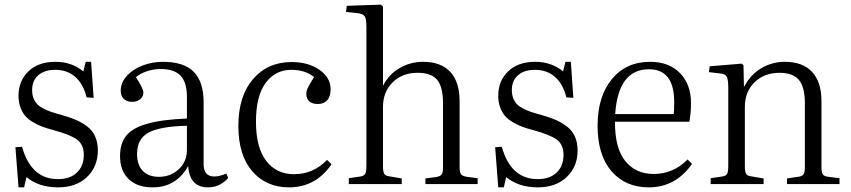

<svg xmlns="http://www.w3.org/2000/svg" viewBox="-20 -786 3636 820"><path d="M59.1 14.2 45.9 -157.2 74.2 -159.2Q112.8 -21 227.1 -21Q279.8 -21 308.8 -49.3Q337.9 -77.6 337.9 -124Q337.9 -168.5 309.1 -189.7Q280.3 -210.9 206.1 -231Q179.7 -237.8 160.4 -245.1Q141.1 -252.4 120.8 -264.4Q100.6 -276.4 87.9 -291Q75.2 -305.7 67.1 -327.6Q59.1 -349.6 59.1 -377Q59.1 -440.4 101.3 -481.2Q143.6 -522 216.8 -522Q286.1 -522 335.9 -481L346.2 -522H369.1L379.9 -368.2L350.1 -370.1Q335.9 -427.2 301.5 -457.5Q267.1 -487.8 215.8 -487.8Q169.9 -487.8 143.6 -464.8Q117.2 -441.9 117.2 -400.9Q117.2 -381.3 123.3 -366.2Q129.4 -351.1 138.9 -341.1Q148.4 -331.1 165.8 -322.3Q183.1 -313.5 199 -308.1Q214.8 -302.7 240.2 -295.9Q276.9 -285.6 302.2 -274.9Q327.6 -264.2 351.1 -246.8Q374.5 -229.5 386.2 -203.6Q397.9 -177.7 397.9 -143.1Q397.9 -74.2 351.6 -30Q305.2 14.2 228 14.2Q146 14.2 92.8 -29.8L83 14.2Z M631.3 14.2Q566.4 14.2 529.5 -21.2Q492.7 -56.6 492.7 -119.1Q492.7 -173.3 519 -206.3Q545.4 -239.3 607.9 -257.3Q670.4 -275.4 778.3 -279.8V-372.1Q778.3 -434.6 751 -462.9Q723.6 -491.2 667.5 -491.2Q635.7 -491.2 606.7 -481.4Q577.6 -471.7 560.5 -456.1Q592.3 -408.2 592.3 -390.1Q592.3 -373.5 578.6 -362.3Q564.9 -351.1 544.4 -351.1Q522 -351.1 508.8 -363.5Q495.6 -376 495.6 -398.9Q495.6 -433.1 521.7 -461.9Q547.9 -490.7 589.1 -506.3Q630.4 -522 675.3 -522Q766.1 -522 807.9 -478.8Q849.6 -435.5 849.6 -350.1V-85Q849.6 -32.2 895.5 -32.2Q918.5 -32.2 946.3 -44.9L954.6 -25.9Q918.9 14.2 868.7 14.2Q789.6 14.2 783.7 -77.1Q732.9 14.2 631.3 14.2ZM658.7 -30.8Q708 -30.8 743.2 -63Q778.3 -95.2 778.3 -146V-249Q662.6 -246.1 614 -219.5Q565.4 -192.9 565.4 -128.9Q565.4 -81.1 590.1 -55.9Q614.7 -30.8 658.7 -30.8Z M1215.3 14.2Q1116.2 14.2 1057.1 -54.9Q998 -124 998 -248Q998 -375.5 1060.8 -448.2Q1123.5 -521 1225.1 -521Q1297.4 -521 1344.7 -487.5Q1392.1 -454.1 1392.1 -404.8Q1392.1 -374 1377.4 -357.9Q1362.8 -341.8 1337.4 -341.8Q1313 -341.8 1300.5 -353.8Q1288.1 -365.7 1288.1 -384.8Q1288.1 -397.9 1295.2 -412.1Q1302.2 -426.3 1321.3 -457Q1283.2 -487.8 1224.1 -487.8Q1156.2 -487.8 1114.7 -432.1Q1073.2 -376.5 1073.2 -266.1Q1073.2 -155.8 1116.9 -98.9Q1160.6 -42 1236.3 -42Q1317.4 -42 1377 -103L1396 -84Q1327.1 14.2 1215.3 14.2Z M1469.7 0V-24.9L1519 -32.2Q1534.7 -34.7 1539.8 -43.7Q1544.9 -52.7 1544.9 -79.1V-670.9Q1544.9 -705.1 1537.8 -716.1Q1530.8 -727.1 1505.9 -730L1458 -734.9L1460.9 -761.2L1606.9 -766.1L1615.7 -757.8V-423.8L1616.7 -420.9Q1640.1 -468.3 1686.5 -495.1Q1732.9 -522 1786.1 -522Q1863.3 -522 1903.1 -479Q1942.9 -436 1942.9 -354V-71.8Q1942.9 -49.8 1949 -41.7Q1955.1 -33.7 1974.1 -30.8L2020 -24.9V0H1796.9V-23.9L1841.8 -29.8Q1860.4 -32.7 1866.2 -41Q1872.1 -49.3 1872.1 -73.2V-344.2Q1872.1 -414.1 1847.4 -444.6Q1822.8 -475.1 1762.7 -475.1Q1698.7 -475.1 1657.2 -434.6Q1615.7 -394 1615.7 -329.1V-76.2Q1615.7 -53.2 1620.8 -44.2Q1626 -35.2 1641.1 -33.2L1695.8 -23.9V0Z M2107.9 14.2 2094.7 -157.2 2123 -159.2Q2161.6 -21 2275.9 -21Q2328.6 -21 2357.7 -49.3Q2386.7 -77.6 2386.7 -124Q2386.7 -168.5 2357.9 -189.7Q2329.1 -210.9 2254.9 -231Q2228.5 -237.8 2209.2 -245.1Q2189.9 -252.4 2169.7 -264.4Q2149.4 -276.4 2136.7 -291Q2124 -305.7 2116 -327.6Q2107.9 -349.6 2107.9 -377Q2107.9 -440.4 2150.1 -481.2Q2192.4 -522 2265.6 -522Q2335 -522 2384.8 -481L2395 -522H2418L2428.7 -368.2L2398.9 -370.1Q2384.8 -427.2 2350.3 -457.5Q2315.9 -487.8 2264.6 -487.8Q2218.8 -487.8 2192.4 -464.8Q2166 -441.9 2166 -400.9Q2166 -381.3 2172.1 -366.2Q2178.2 -351.1 2187.7 -341.1Q2197.3 -331.1 2214.6 -322.3Q2231.9 -313.5 2247.8 -308.1Q2263.7 -302.7 2289.1 -295.9Q2325.7 -285.6 2351.1 -274.9Q2376.5 -264.2 2399.9 -246.8Q2423.3 -229.5 2435.1 -203.6Q2446.8 -177.7 2446.8 -143.1Q2446.8 -74.2 2400.4 -30Q2354 14.2 2276.9 14.2Q2194.8 14.2 2141.6 -29.8L2131.8 14.2Z M2751.5 14.2Q2650.9 14.2 2591.6 -54.7Q2532.2 -123.5 2532.2 -249Q2532.2 -373.5 2593 -447.8Q2653.8 -522 2756.3 -522Q2837.4 -522 2884.3 -473.6Q2931.2 -425.3 2931.2 -346.2Q2931.2 -305.2 2924.3 -266.1H2606.4Q2606 -152.8 2650.6 -97.9Q2695.3 -43 2771.5 -43Q2856 -43 2916.5 -105L2935.5 -85.9Q2864.7 14.2 2751.5 14.2ZM2607.4 -298.8H2857.4Q2859.4 -315.9 2859.4 -350.1Q2859.4 -490.2 2751.5 -490.2Q2620.1 -490.2 2607.4 -298.8Z M3015.1 0V-24.9L3064.5 -32.2Q3080.6 -34.7 3085.4 -43.5Q3090.3 -52.2 3090.3 -79.1V-410.2Q3090.3 -446.3 3084 -458.3Q3077.6 -470.2 3056.2 -472.2L3007.3 -478L3011.2 -502.9L3147.5 -514.2L3155.3 -507.8L3157.2 -417H3159.2Q3184.6 -466.8 3231 -494.4Q3277.3 -522 3332 -522Q3408.2 -522 3448.2 -479Q3488.3 -436 3488.3 -354V-71.8Q3488.3 -49.8 3494.1 -41.3Q3500 -32.7 3519 -30.8L3565.4 -24.9V0H3341.3V-23.9L3387.2 -30.8Q3405.8 -32.7 3411.6 -41.3Q3417.5 -49.8 3417.5 -73.2V-344.2Q3417.5 -413.6 3392.3 -444.3Q3367.2 -475.1 3309.1 -475.1Q3244.1 -475.1 3202.6 -434.6Q3161.1 -394 3161.1 -329.1V-76.2Q3161.1 -53.2 3166.3 -44.2Q3171.4 -35.2 3186 -33.2L3241.2 -23.9V0Z"/></svg>

Font: Literata Light
Style: Regular
Weight: 300
Designer: Latin by Veronika Burian and Jose Scaglione. Greek by Irene Vlachou. Cyrillic by Vera Evstafieva.
Foundry: TypeTogether
Version: Version 3.021